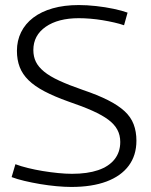

<svg xmlns="http://www.w3.org/2000/svg" viewBox="-20 -730 596 760"><path d="M485 -680 471 -630Q454 -636 432 -641Q410 -646 386 -650Q362 -654 337.5 -656Q313 -658 292 -658Q210 -658 161 -624Q112 -590 112 -532Q112 -506 122 -485.5Q132 -465 154.5 -446.5Q177 -428 215 -410.5Q253 -393 308 -374Q367 -354 407.5 -333.5Q448 -313 473 -290Q498 -267 509 -238Q520 -209 520 -173Q520 -115 489.5 -74Q459 -33 401.5 -11.5Q344 10 262 10Q236 10 203.5 7Q171 4 138.5 -1.5Q106 -7 76.5 -14Q47 -21 26 -29L41 -80Q62 -72 90.5 -65Q119 -58 149.5 -53Q180 -48 210 -45Q240 -42 265 -42Q326 -42 368.5 -56.5Q411 -71 433.5 -99.5Q456 -128 456 -168Q456 -195 444.5 -216.5Q433 -238 409 -256Q385 -274 346 -291.5Q307 -309 251 -328Q195 -348 156 -368.5Q117 -389 93 -412.5Q69 -436 58 -464.5Q47 -493 47 -529Q47 -569 63.5 -602.5Q80 -636 111.5 -660Q143 -684 188.5 -697Q234 -710 292 -710Q324 -710 360.5 -706Q397 -702 430 -695Q463 -688 485 -680Z"/></svg>

Font: Georama ExtraCondensed Thin Light
Style: Regular
Weight: 300
Version: Version 1.001